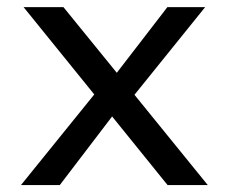

<svg xmlns="http://www.w3.org/2000/svg" viewBox="-20 -534 660 554"><path d="M48 -513.5 252 -261.5 40.5 0H152.5L303.5 -198L463.5 0H579.5L368 -260.5L572 -513.5H463L317 -324L163 -513.5Z"/></svg>

Font: Monaspace Neon
Style: Regular
Weight: 400
Designer: Riley Cran & the Lettermatic Team
Foundry: Lettermatic
Version: Version 1.200 (Monaspace Neon)